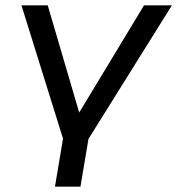

<svg xmlns="http://www.w3.org/2000/svg" viewBox="-20 -516 661 716"><path d="M185 180 215 1 60 -496H158L276 -94H274L517 -496H621L310 2L280 180Z"/></svg>

Font: Nunito Sans 7pt SemiExpanded
Style: Italic
Weight: 400
Width: 6
Italic angle: -9°
Designer: Vernon Adams
Foundry: Vernon Adams
Version: Version 3.101;gftools[0.9.27]